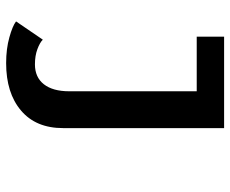

<svg xmlns="http://www.w3.org/2000/svg" viewBox="-81 -459 732 610"><g transform="rotate(90 285.0 -154.0)"><path d="M387 -500V11.5Q387 98 331.2 145.2Q275.5 192.5 180.5 192.5Q135 192.5 98.5 182.2Q62 172 48 161L106 76Q115.5 85.5 136.2 93.2Q157 101 184.5 101Q225.5 101 247.8 72.5Q270 44 270 -8V-413H96.5V-500Z"/></g></svg>

Font: League Mono Narrow Medium
Style: Regular
Weight: 500
Width: 3
Designer: Tyler Finck
Foundry: The League of Moveable Type / Tyler Finck
Version: Version 2.210